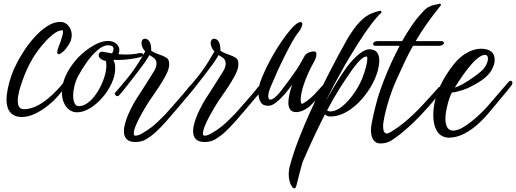

<svg xmlns="http://www.w3.org/2000/svg" viewBox="-20 -611 2849 1060"><path d="M100 35Q60 35 38 10.5Q16 -14 16 -60Q16 -89 23.5 -124Q31 -159 42.5 -192.5Q54 -226 66 -248Q86 -290 114 -332.5Q142 -375 175 -410.5Q208 -446 243 -468Q278 -490 312 -490Q341 -490 358.5 -468Q376 -446 376 -417Q376 -388 358 -362Q342 -337 327 -324.5Q312 -312 304 -312Q296 -312 296 -323Q296 -328 298 -336Q300 -344 304 -354Q308 -363 313.5 -378.5Q319 -394 324 -412Q329 -430 328 -443Q309 -446 284.5 -429.5Q260 -413 235 -386.5Q210 -360 188 -330Q166 -300 152 -274Q141 -255 128 -226Q115 -197 104 -166Q93 -135 86 -109Q82 -93 80 -79.5Q78 -66 78 -55Q78 -8 112 -8Q195 -8 295 -114Q317 -136 332 -157Q335 -162 340 -162Q352 -162 352 -148Q352 -141 347 -136L303 -84Q281 -58 247.5 -30.5Q214 -3 175.5 16Q137 35 100 35Z M406 9Q369 9 345.5 -22Q322 -53 322 -99Q322 -137 334 -171Q358 -237 414 -296Q454 -336 497.5 -360.5Q541 -385 575 -385Q604 -385 621.5 -370Q639 -355 639 -334Q639 -325 634 -312Q645 -311 655 -310.5Q665 -310 675 -310Q695 -310 714.5 -312Q734 -314 752 -318H757Q770 -318 770 -309Q770 -302 758 -297Q748 -293 725.5 -289Q703 -285 677.5 -282.5Q652 -280 632 -280Q625 -280 619.5 -280Q614 -280 610 -281L606 -279Q616 -263 616 -234Q616 -194 596.5 -151.5Q577 -109 545.5 -72.5Q514 -36 477 -13.5Q440 9 406 9ZM415 -25Q441 -25 466 -44Q491 -63 512 -94Q533 -125 547.5 -161Q562 -197 566 -230Q567 -236 567 -241.5Q567 -247 567 -251Q567 -266 564 -275H562Q549 -278 543 -281.5Q537 -285 531 -291L530 -292Q526 -296 525.5 -299.5Q525 -303 525 -307Q525 -316 532 -321.5Q539 -327 549 -325L599 -316Q607 -332 607 -341Q607 -361 576 -361Q549 -361 517.5 -333.5Q486 -306 457.5 -265.5Q429 -225 408 -185Q398 -165 391 -136.5Q384 -108 384 -82Q384 -58 391.5 -41.5Q399 -25 415 -25Z M727 173Q664 173 664 112Q664 95 670 73Q679 38 698.5 -2Q718 -42 733 -65Q745 -83 757 -102Q769 -121 782 -141L831 -219Q844 -241 844 -260Q844 -282 827 -293L813 -302L805 -307L794 -289Q787 -277 780 -267Q759 -238 732 -203Q705 -168 680 -136Q655 -104 638 -85Q633 -80 628 -80Q623 -80 618.5 -84.5Q614 -89 614 -94Q614 -98 618 -102Q657 -146 693.5 -192Q730 -238 760 -290L771 -309L782 -327Q774 -334 767.5 -347.5Q761 -361 761 -373Q761 -382 765 -389Q769 -396 779 -397H781Q795 -397 804 -383Q815 -369 815 -331Q828 -322 841 -317Q854 -312 865 -308Q885 -301 899.5 -292Q914 -283 914 -258Q914 -254 913.5 -248.5Q913 -243 912 -238Q908 -218 892.5 -189.5Q877 -161 857 -130.5Q837 -100 818 -73Q812 -65 807 -57.5Q802 -50 797 -42Q711 97 719 132Q721 138 728 138Q743 138 764 126Q794 109 820 88.5Q846 68 874 39Q894 20 926 -17Q958 -54 989 -89Q994 -96 999.5 -102Q1005 -108 1010 -114Q1018 -126 1030 -138L1050 -160Q1054 -165 1059 -165Q1070 -165 1070 -153Q1070 -147 1064 -139Q1054 -125 1041.5 -110Q1029 -95 1018 -82Q1008 -70 996.5 -57Q985 -44 974 -30Q940 10 904 51.5Q868 93 836 122Q813 142 787.5 157.5Q762 173 727 173Z M1109 173Q1046 173 1046 112Q1046 95 1052 73Q1061 38 1080.5 -2Q1100 -42 1115 -65Q1127 -83 1139 -102Q1151 -121 1164 -141L1213 -219Q1226 -241 1226 -260Q1226 -282 1209 -293L1195 -302L1187 -307L1176 -289Q1169 -277 1162 -267Q1141 -238 1114 -203Q1087 -168 1062 -136Q1037 -104 1020 -85Q1015 -80 1010 -80Q1005 -80 1000.5 -84.5Q996 -89 996 -94Q996 -98 1000 -102Q1039 -146 1075.5 -192Q1112 -238 1142 -290L1153 -309L1164 -327Q1156 -334 1149.5 -347.5Q1143 -361 1143 -373Q1143 -382 1147 -389Q1151 -396 1161 -397H1163Q1177 -397 1186 -383Q1197 -369 1197 -331Q1210 -322 1223 -317Q1236 -312 1247 -308Q1267 -301 1281.5 -292Q1296 -283 1296 -258Q1296 -254 1295.5 -248.5Q1295 -243 1294 -238Q1290 -218 1274.5 -189.5Q1259 -161 1239 -130.5Q1219 -100 1200 -73Q1194 -65 1189 -57.5Q1184 -50 1179 -42Q1093 97 1101 132Q1103 138 1110 138Q1125 138 1146 126Q1176 109 1202 88.5Q1228 68 1256 39Q1276 20 1308 -17Q1340 -54 1371 -89Q1376 -96 1381.5 -102Q1387 -108 1392 -114Q1400 -126 1412 -138L1432 -160Q1436 -165 1441 -165Q1452 -165 1452 -153Q1452 -147 1446 -139Q1436 -125 1423.5 -110Q1411 -95 1400 -82Q1390 -70 1378.5 -57Q1367 -44 1356 -30Q1322 10 1286 51.5Q1250 93 1218 122Q1195 142 1169.5 157.5Q1144 173 1109 173Z M1615 8Q1572 8 1572 -45Q1572 -82 1593 -144Q1574 -117 1550.5 -90Q1527 -63 1504 -45Q1481 -27 1461 -27Q1430 -27 1418.5 -48Q1407 -69 1407 -95Q1407 -112 1409.5 -128Q1412 -144 1416 -156Q1435 -208 1464 -264Q1493 -320 1528 -372.5Q1563 -425 1598 -463Q1624 -489 1639 -489Q1649 -489 1649 -478Q1649 -470 1642 -455.5Q1635 -441 1621 -424Q1610 -411 1591 -376.5Q1572 -342 1550.5 -299Q1529 -256 1509.5 -213Q1490 -170 1477 -138Q1461 -102 1461 -80Q1461 -61 1473 -61Q1491 -61 1523 -99Q1531 -109 1546.5 -129Q1562 -149 1579.5 -173Q1597 -197 1613 -220.5Q1629 -244 1638 -260L1661 -301Q1666 -312 1681.5 -319.5Q1697 -327 1713 -327Q1727 -327 1727 -313Q1727 -301 1722.5 -289Q1718 -277 1710 -263Q1696 -239 1681.5 -206.5Q1667 -174 1657 -144Q1647 -114 1644 -95Q1642 -85 1641 -76.5Q1640 -68 1640 -60Q1640 -51 1641 -47Q1643 -38 1647 -38Q1651 -38 1655 -41Q1673 -51 1694 -69Q1715 -87 1739 -115Q1750 -126 1758.5 -136.5Q1767 -147 1775 -157Q1778 -162 1784 -162Q1796 -162 1796 -148Q1796 -142 1790 -136Q1780 -123 1768.5 -110Q1757 -97 1746 -83Q1724 -58 1699 -33Q1680 -14 1657 -3Q1634 8 1615 8Z M1605 429Q1595 429 1584.5 406Q1574 383 1574 349Q1574 341 1575 332Q1576 323 1578 314Q1590 266 1611 206Q1654 87 1721 -55Q1738 -89 1754 -122Q1770 -155 1786 -187Q1818 -250 1847.5 -305Q1877 -360 1900 -400Q1936 -459 1965.5 -489.5Q1995 -520 2023 -533Q2051 -546 2082 -552L2087 -543Q2073 -530 2057.5 -512Q2042 -494 2025 -471Q1992 -427 1958 -373Q1924 -319 1889 -260Q1872 -230 1856 -200.5Q1840 -171 1824 -142Q1798 -93 1775 -47Q1807 -104 1838.5 -155.5Q1870 -207 1895 -241Q1930 -287 1963 -313Q1996 -339 2019 -339Q2074 -339 2074 -276Q2074 -263 2071 -246Q2064 -202 2039 -153.5Q2014 -105 1977 -63Q1940 -21 1895.5 5.5Q1851 32 1803 32Q1785 32 1774 20Q1746 75 1715.5 139.5Q1685 204 1650 285Q1640 322 1631 355.5Q1622 389 1616 415Q1612 429 1605 429ZM1803 4Q1835 4 1868.5 -23Q1902 -50 1931.5 -91.5Q1961 -133 1979 -176Q1993 -212 2000.5 -241.5Q2008 -271 2008 -286Q2008 -299 2003 -299Q1977 -299 1924 -226Q1889 -176 1855 -122.5Q1821 -69 1786 -2Q1791 4 1803 4Z M2080 181Q2055 181 2041.5 161.5Q2028 142 2028 108Q2028 100 2029 90Q2030 80 2032 70Q2033 68 2033.5 63.5Q2034 59 2035 55Q2038 40 2043 17Q2048 -6 2054 -28Q2063 -66 2079.5 -113.5Q2096 -161 2118 -214Q2135 -254 2152 -289.5Q2169 -325 2186 -358H2056Q2040 -358 2040 -367Q2040 -384 2067 -384H2200Q2225 -428 2252 -468Q2279 -508 2311 -542Q2329 -563 2344.5 -571.5Q2360 -580 2375.5 -583.5Q2391 -587 2410 -591L2415 -583Q2372 -530 2338 -482Q2304 -434 2275 -384H2414Q2431 -384 2431 -374Q2431 -369 2423.5 -363.5Q2416 -358 2404 -358H2260Q2237 -317 2215 -271Q2193 -225 2169 -171Q2148 -125 2131 -72.5Q2114 -20 2104.5 23Q2095 66 2095 85Q2095 126 2115 126Q2125 126 2142 115Q2181 91 2211.5 65.5Q2242 40 2270 13Q2290 -6 2317 -35.5Q2344 -65 2367 -90Q2372 -95 2376 -100Q2380 -105 2384 -109L2401 -128Q2405 -132 2410 -132Q2422 -132 2422 -120Q2422 -115 2416 -107Q2410 -98 2404 -92L2392 -77Q2349 -23 2297 31Q2245 85 2189 130Q2166 148 2140.5 164.5Q2115 181 2080 181Z M2459 149Q2417 149 2394.5 115.5Q2372 82 2372 23Q2372 3 2375 -19Q2382 -75 2409 -134Q2436 -193 2482 -252Q2515 -295 2556 -318.5Q2597 -342 2636 -342Q2664 -342 2685 -331Q2711 -316 2711 -280Q2711 -254 2693 -222.5Q2675 -191 2631 -162Q2575 -127 2536.5 -114.5Q2498 -102 2475 -100Q2468 -89 2460.5 -66.5Q2453 -44 2447.5 -19.5Q2442 5 2440 24Q2440 28 2439.5 32.5Q2439 37 2439 42Q2439 110 2482 110Q2505 110 2534.5 93Q2564 76 2592.5 52Q2621 28 2643.5 5.5Q2666 -17 2675 -28L2749 -114L2769 -137Q2774 -143 2779 -149Q2784 -155 2789 -160Q2793 -165 2798 -165Q2809 -165 2809 -153Q2809 -147 2803 -139Q2793 -125 2780.5 -110Q2768 -95 2757 -82L2723 -41Q2703 -17 2680 10.5Q2657 38 2635 59Q2542 149 2459 149ZM2491 -128Q2511 -133 2538.5 -149Q2566 -165 2591.5 -183Q2617 -201 2631 -213Q2652 -230 2663 -251Q2674 -272 2674 -287Q2674 -308 2657 -308Q2649 -308 2640 -304Q2616 -293 2588 -262Q2560 -231 2534.5 -194Q2509 -157 2491 -128Z"/></svg>

Font: Birthstone Bounce Medium
Style: Regular
Weight: 500
Designer: Robert E. Leuschke
Foundry: Rob Leuschke
Version: Version 1.010; ttfautohint (v1.8.3)